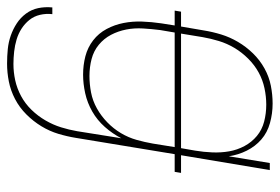

<svg xmlns="http://www.w3.org/2000/svg" viewBox="-147 -424 791 543"><g transform="rotate(90 248.5 -152.5)"><path d="M157 223Q136 223 116 221Q96 219 77.5 212.5Q59 206 43 195.5Q27 185 15.5 169.5Q4 154 0 135Q-4 116 -2 95H17Q15 113 19 130Q23 147 33.5 160Q44 173 58 182Q72 191 88.5 196Q105 201 123 203Q141 205 158 205Q181 205 204 200Q227 195 248.5 183.5Q270 172 287.5 154Q305 136 317.5 114.5Q330 93 337 70.5Q344 48 348 25L368 -100Q355 -75 336 -53.5Q317 -32 292.5 -18Q268 -4 241 2Q214 8 188 8Q161 8 136 1.5Q111 -5 91 -20.5Q71 -36 59 -58.5Q47 -81 42 -106.5Q37 -132 38 -159Q39 -186 43 -213L49 -251H7L10 -269H52L63 -333Q67 -358 74.5 -382.5Q82 -407 95.5 -430Q109 -453 128 -472.5Q147 -492 170.5 -505Q194 -518 219.5 -523Q245 -528 270 -528Q298 -528 325 -520.5Q352 -513 371.5 -496Q391 -479 403 -455Q415 -431 419 -404L438 -520H458L416 -269H466L463 -251H413L367 28Q363 53 355.5 78Q348 103 334 126Q320 149 300.5 168.5Q281 188 257 200.5Q233 213 207.5 218Q182 223 157 223ZM396 -269 403 -309Q407 -333 408 -357.5Q409 -382 405 -405Q401 -428 390 -448.5Q379 -469 361.5 -483.5Q344 -498 321 -504Q298 -510 273 -510Q250 -510 226.5 -505Q203 -500 182 -488.5Q161 -477 143 -459Q125 -441 112.5 -420Q100 -399 93 -376Q86 -353 82 -330L72 -269ZM192 -10Q215 -10 238.5 -14.5Q262 -19 283.5 -31Q305 -43 323 -60.5Q341 -78 353.5 -99Q366 -120 372.5 -143Q379 -166 383 -189L393 -251H69L62 -210Q59 -186 57.5 -161.5Q56 -137 60.5 -114Q65 -91 75.5 -71Q86 -51 103.5 -36.5Q121 -22 144 -16Q167 -10 192 -10Z"/></g></svg>

Font: Iosevka Thin
Style: Italic
Weight: 100
Italic angle: -9°
Monospace: yes
Designer: Belleve Invis
Foundry: Belleve Invis
Version: Version 32.5.0; ttfautohint (v1.8.4)